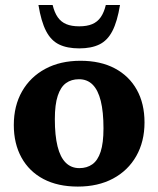

<svg xmlns="http://www.w3.org/2000/svg" viewBox="-20 -710 614 744"><path d="M287.5 -58.5Q317 -58.5 338 -73.5Q359 -88.5 370 -122.2Q381 -156 381 -212.5Q381 -276.5 370.5 -318.8Q360 -361 339 -382Q318 -403 286 -403Q256.5 -403 235.8 -388Q215 -373 203.8 -339Q192.5 -305 192.5 -248.5Q192.5 -185 203 -142.8Q213.5 -100.5 234.8 -79.5Q256 -58.5 287.5 -58.5ZM281.5 13Q204 13 148.5 -16.2Q93 -45.5 63.2 -99.5Q33.5 -153.5 33.5 -225.5Q33.5 -300 65.5 -356Q97.5 -412 155.5 -443.2Q213.5 -474.5 292 -474.5Q369.5 -474.5 425 -445Q480.5 -415.5 510.2 -362Q540 -308.5 540 -235.5Q540 -161.5 508 -105.2Q476 -49 418 -18Q360 13 281.5 13ZM287 -608Q317 -608 337.2 -616.5Q357.5 -625 370.2 -643.2Q383 -661.5 390 -690.5H445Q434.5 -626.5 415.5 -589.8Q396.5 -553 365.2 -537.8Q334 -522.5 287 -522.5Q240 -522.5 208.8 -537.8Q177.5 -553 158.5 -589.8Q139.5 -626.5 129 -690.5H184Q191 -661.5 203.8 -643.2Q216.5 -625 236.8 -616.5Q257 -608 287 -608Z"/></svg>

Font: Newsreader
Style: Bold
Weight: 700
Designer: Hugues Gentile
Foundry: Production Type
Version: Version 1.003